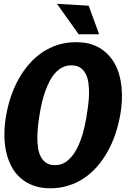

<svg xmlns="http://www.w3.org/2000/svg" viewBox="-20 -980 690 1008"><path d="M244 8.5Q295 8.5 338.5 -5.5Q382 -18.5 420.5 -44.5Q458.5 -69.5 489 -104.5Q520.5 -140.5 544 -182.5Q567.5 -224 585 -274Q601 -321.5 611 -375Q625 -452 618 -523.5Q611 -593.5 582.5 -645.5Q554 -697 503.5 -728Q453.5 -758.5 379.5 -758.5Q329 -758.5 285 -745Q240.5 -730.5 203 -706Q164.5 -679.5 134.5 -645.5Q102.5 -608.5 79.5 -568Q56 -526.5 38.5 -476.5Q22 -429.5 12.5 -375Q3 -324 3 -274Q3 -224 12.5 -182.5Q22 -140 41 -104.5Q60 -69 89 -44.5Q117.5 -19 156.5 -5.5Q194 8.5 244 8.5ZM433 -360.5Q426.5 -322.5 414 -276.5Q401 -232.5 382 -196.5Q362.5 -160 334.5 -136.5Q306.5 -113 268 -113Q240.5 -113 222.5 -125Q204.5 -137 194 -157.5Q183 -178.5 179.5 -205.5Q175.5 -235.5 176 -263.5Q177 -294.5 180.5 -327.5Q183 -350.5 190 -391.5Q193.5 -413.5 201.5 -447.5Q207 -471 218.5 -503.5Q228 -529.5 241 -555Q254 -579.5 270.5 -597.5Q286.5 -615 308 -626.5Q329 -637 355 -637Q383 -637 401 -625Q419 -613 429.5 -593Q440.5 -572 444 -545.5Q448 -514.5 447.5 -487.5Q447 -461.5 442.5 -424Q439.5 -399.5 433 -360.5ZM500.5 -800 445.5 -950 279 -960 393 -800Z"/></svg>

Font: B612
Style: Regular
Weight: 700
Italic angle: -10°
Designer: Nicolas Chauveau, Thomas Paillot, Jonathan Favre-Lamarine, Jean-Luc Vinot
Foundry: AIRBUS
Version: Version 1.008